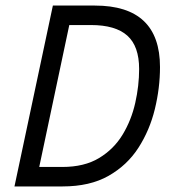

<svg xmlns="http://www.w3.org/2000/svg" viewBox="-20 -670 620 690"><path d="M32 0 170 -650H321Q555 -650 555 -429Q555 -354 536.5 -278Q518 -202 477.5 -139Q437 -76 370 -38Q303 0 205 0ZM121 -70H204Q283 -70 336 -102Q389 -134 420.5 -186Q452 -238 466 -300Q480 -362 480 -422Q480 -504 437.5 -542Q395 -580 307 -580H229Z"/></svg>

Font: Sometype Mono
Style: Italic
Weight: 400
Italic angle: -12°
Monospace: yes
Designer: Ryoichi Tsunekawa
Foundry: Dharma Type
Version: Version 1.000; ttfautohint (v1.8.3)